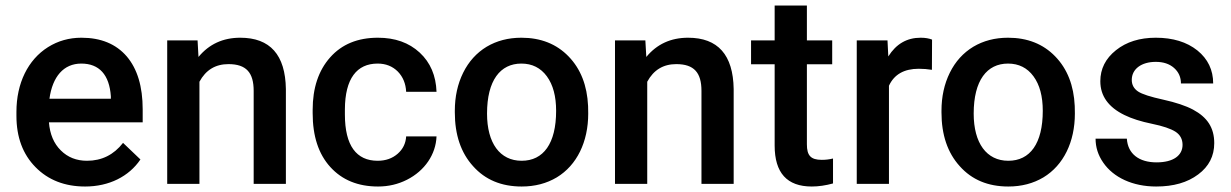

<svg xmlns="http://www.w3.org/2000/svg" viewBox="-20 -677 4534 707"><path d="M293.5 9.8C381.3 9.8 454.6 -26.9 497.1 -89.8L433.1 -150.9C398.9 -106.9 354.5 -85 300.3 -85C261.7 -85 229.5 -97.7 204.1 -123C178.2 -148.4 163.6 -183.1 160.2 -226.6H505.4V-274.4C505.4 -358.4 485.8 -423.3 446.8 -469.2C407.2 -515.1 351.6 -538.1 279.8 -538.1C234.4 -538.1 193.4 -526.4 156.7 -503.4C83 -457 40.5 -370.6 40.5 -265.1V-250.5C40.5 -171.9 64 -108.9 110.8 -61.5C157.2 -14.2 218.3 9.8 293.5 9.8ZM279.3 -442.9C345.2 -442.9 382.8 -401.9 388.2 -322.3V-313.5H162.1C173.3 -395 214.4 -442.9 279.3 -442.9Z M595.7 -528.3V0H714.4V-376C737.8 -419.4 773.4 -440.9 821.3 -440.9C887.2 -440.9 914.1 -409.2 914.1 -342.3V0H1032.7V-349.1C1030.8 -475.1 974.6 -538.1 864.7 -538.1C801.3 -538.1 750 -514.6 710.9 -467.3L707.5 -528.3Z M1370.6 -85C1292.5 -85 1250 -140.6 1250 -255.4V-274.4C1250.5 -387.7 1293.9 -442.9 1370.6 -442.9C1400.4 -442.9 1425.3 -433.1 1444.8 -413.6C1463.9 -394 1474.1 -369.1 1475.6 -338.9H1587.4C1585.4 -398.4 1564.9 -446.8 1525.4 -483.4C1485.8 -520 1434.6 -538.1 1371.6 -538.1C1297.4 -538.1 1238.8 -514.2 1195.8 -465.8C1152.8 -417.5 1131.3 -353 1131.3 -272.5V-260.3C1131.3 -175.8 1152.8 -109.9 1196.3 -62C1239.7 -14.2 1298.3 9.8 1372.1 9.8C1410.2 9.8 1445.8 1.5 1478.5 -15.1C1544.4 -48.3 1585 -108.9 1587.4 -174.8H1475.6C1474.1 -149.4 1463.9 -127.9 1444.3 -110.8C1424.8 -93.8 1400.4 -85 1370.6 -85Z M1654.8 -263.2C1654.8 -180.7 1677.2 -114.3 1722.2 -64.9C1766.6 -15.1 1826.2 9.8 1900.9 9.8C1949.7 9.8 1992.7 -1.5 2030.3 -23.9C2104.5 -68.8 2146 -154.8 2146 -258.8L2145.5 -286.6C2142.1 -362.3 2118.2 -423.3 2073.7 -469.2C2029.3 -515.1 1971.2 -538.1 1899.9 -538.1C1851.6 -538.1 1809.1 -526.9 1772 -504.9C1734.9 -482.4 1706.1 -450.7 1685.5 -409.2C1665 -367.7 1654.8 -320.8 1654.8 -269ZM1773.4 -258.8C1773.4 -381.3 1822.3 -442.9 1899.9 -442.9C1939.5 -442.9 1970.7 -427.2 1993.7 -396C2016.6 -364.7 2027.8 -322.3 2027.8 -269C2027.8 -148.4 1981 -85 1900.9 -85C1820.8 -85 1773.4 -149.9 1773.4 -258.8Z M2244.6 -528.3V0H2363.3V-376C2386.7 -419.4 2422.4 -440.9 2470.2 -440.9C2536.1 -440.9 2563 -409.2 2563 -342.3V0H2681.6V-349.1C2679.7 -475.1 2623.5 -538.1 2513.7 -538.1C2450.2 -538.1 2398.9 -514.6 2359.9 -467.3L2356.4 -528.3Z M2832.5 -656.7V-528.3H2745.6V-440.4H2832.5V-141.1C2832.5 -40.5 2877.9 9.8 2969.2 9.8C2994.1 9.8 3020.5 5.9 3047.4 -1.5V-93.3C3033.2 -89.8 3019.5 -88.4 3005.9 -88.4C2964.8 -88.4 2951.2 -105 2951.2 -145.5V-440.4H3044.4V-528.3H2951.2V-656.7Z M3412.1 -531.2C3400.9 -535.6 3387.2 -538.1 3370.1 -538.1C3319.3 -538.1 3279.8 -515.1 3251 -469.2L3248 -528.3H3134.8V0H3253.4V-361.3C3272.5 -402.8 3309.1 -423.8 3363.3 -423.8C3379.9 -423.8 3396 -422.4 3411.6 -419.9Z M3446.8 -263.2C3446.8 -180.7 3469.2 -114.3 3514.2 -64.9C3558.6 -15.1 3618.2 9.8 3692.9 9.8C3741.7 9.8 3784.7 -1.5 3822.3 -23.9C3896.5 -68.8 3938 -154.8 3938 -258.8L3937.5 -286.6C3934.1 -362.3 3910.2 -423.3 3865.7 -469.2C3821.3 -515.1 3763.2 -538.1 3691.9 -538.1C3643.6 -538.1 3601.1 -526.9 3564 -504.9C3526.9 -482.4 3498 -450.7 3477.5 -409.2C3457 -367.7 3446.8 -320.8 3446.8 -269ZM3565.4 -258.8C3565.4 -381.3 3614.3 -442.9 3691.9 -442.9C3731.4 -442.9 3762.7 -427.2 3785.6 -396C3808.6 -364.7 3819.8 -322.3 3819.8 -269C3819.8 -148.4 3772.9 -85 3692.9 -85C3612.8 -85 3565.4 -149.9 3565.4 -258.8Z M4334.5 -143.6C4334.5 -105 4301.3 -79.1 4238.8 -79.1C4174.3 -79.1 4132.8 -110.4 4129.4 -166.5H4014.2C4014.2 -134.8 4023.4 -105.5 4042.5 -78.1C4080.1 -23.4 4150.9 9.8 4237.3 9.8C4301.3 9.8 4352.5 -4.9 4392.1 -34.7C4431.6 -64 4451.2 -102.5 4451.2 -149.9C4451.2 -206.5 4425.8 -245.1 4373 -273.4C4346.2 -287.6 4309.6 -299.8 4263.2 -310.1C4216.8 -320.3 4185.5 -330.1 4170.4 -340.3C4155.3 -350.6 4147.5 -364.7 4147.5 -382.8C4147.5 -423.3 4183.6 -449.2 4235.8 -449.2C4263.7 -449.2 4286.1 -441.9 4303.2 -426.8C4320.3 -411.6 4328.6 -392.6 4328.6 -369.6H4447.3C4447.3 -419.4 4427.7 -460 4389.2 -491.2C4350.1 -522.5 4298.8 -538.1 4235.8 -538.1C4176.8 -538.1 4127.9 -522.9 4089.4 -492.2C4050.8 -461.4 4031.7 -423.3 4031.7 -377.9C4031.7 -323.7 4061.5 -282.2 4120.6 -253.4C4147.5 -240.2 4181.2 -229.5 4221.7 -221.2C4262.2 -212.9 4291 -203.1 4308.6 -191.9C4325.7 -180.7 4334.5 -164.6 4334.5 -143.6Z"/></svg>

Font: Shabnam Medium
Style: Regular
Weight: 500
Foundry: DejaVu fonts team - Redesigned by Saber Rastikerdar - Based on Vazir font
Version: Version 5.0.1